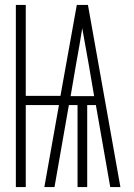

<svg xmlns="http://www.w3.org/2000/svg" viewBox="-20 -755 540 775"><path d="M44 0V-735H84V-368H224L290 -735H335L466 0H425L367 -331H332V0H293V-331H258L200 0H159L218 -331H84V0ZM265 -367H360L339 -490Q332 -528 325.5 -565.5Q319 -603 312 -641Q306 -603 299.5 -565.5Q293 -528 286 -490Z"/></svg>

Font: Iosevka SS18 Extralight
Style: Regular
Weight: 200
Monospace: yes
Designer: Belleve Invis
Foundry: Belleve Invis
Version: Version 25.1.1; ttfautohint (v1.8.4)